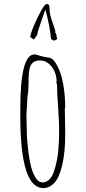

<svg xmlns="http://www.w3.org/2000/svg" viewBox="-20 -940 440 979"><path d="M271.5 -745.1Q271.5 -747.1 267.6 -755.9L268.6 -761.2L261.2 -775.9L262.2 -782.2Q257.8 -796.4 250.5 -818.4Q241.2 -843.3 236.8 -861.8Q232.4 -880.4 232.4 -898.9Q232.4 -919.9 218.3 -919.9Q209 -919.9 189.2 -884.8Q169.4 -849.6 152.1 -807.6Q134.8 -765.6 134.3 -751L152.3 -738.3L169.4 -761.2Q170.4 -771.5 178.2 -795.4Q185.1 -816.9 196 -848.1Q207 -879.4 211.4 -891.1Q234.9 -804.2 240.2 -741.2L253.4 -732.9Q271.5 -735.8 271.5 -745.1ZM240.2 6.8Q257.3 -4.4 268.8 -22.7Q280.3 -41 289.1 -68.4Q296.9 -93.8 301.5 -118.4Q306.2 -143.1 309.1 -175.3Q311.5 -202.6 312 -224.4Q312.5 -246.1 312.5 -267.1L311.5 -326.7L310.5 -386.2L312.5 -391.1Q312.5 -454.6 302 -512.7Q291.5 -570.8 270.5 -606.9Q252 -642.1 232.4 -645.5Q230.5 -646 210.4 -649.4Q190.4 -652.8 169.4 -660.2Q160.6 -662.6 155.8 -662.6Q83.5 -662.6 83.5 -383.8V-349.1Q83.5 19 200.7 19Q223.1 19 240.2 6.8ZM115.7 -310.5 114.7 -350.1Q114.7 -361.8 117.2 -397Q119.6 -432.1 119.6 -443.8Q123 -459.5 124.3 -481.7Q125.5 -503.9 125.7 -522Q126 -540 126 -544.9Q126.5 -566.4 130.4 -587.9Q138.7 -631.8 184.6 -631.8Q207.5 -631.8 226.8 -616.9Q246.1 -602.1 257.3 -577.4Q268.6 -552.7 268.6 -523.9L266.6 -519L270.5 -511.2Q270.5 -471.7 276.4 -393.1Q281.7 -311 281.7 -274.9Q281.7 -230.5 277.8 -179.2Q273.4 -120.1 254.9 -65.4Q246.1 -39.1 231 -24.4Q215.8 -9.8 196.8 -9.8Q176.8 -9.8 161.6 -33.7Q147.5 -56.2 139.2 -87.2Q130.9 -118.2 125 -162.6Q116.7 -227.1 116.7 -271Z"/></svg>

Font: Amatica SC
Style: Regular
Weight: 400
Designer: Vernon Adams, Ben Nathan
Foundry: newtypography
Version: Version 2.001